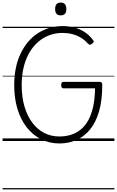

<svg xmlns="http://www.w3.org/2000/svg" viewBox="-20 -1092 906 1487"><path d="M440 19Q362 19 297.5 -14Q233 -47 186.5 -106.5Q140 -166 115 -249Q90 -332 90 -433Q90 -501 102 -561.5Q114 -622 137.5 -672.5Q161 -723 194 -763.5Q227 -804 269 -832Q311 -860 360.5 -875Q410 -890 465 -890Q511 -890 553 -879.5Q595 -869 632 -846Q669 -823 698 -785Q707 -775 705.5 -768.5Q704 -762 694 -754Q684 -745 676.5 -745.5Q669 -746 660 -755Q635 -783 604.5 -801Q574 -819 539 -828Q504 -837 465 -837Q419 -837 378 -824.5Q337 -812 301.5 -787.5Q266 -763 237.5 -728Q209 -693 189 -648Q169 -603 158.5 -549Q148 -495 148 -433Q148 -341 169.5 -267.5Q191 -194 230 -142Q269 -90 322.5 -62.5Q376 -35 440 -35Q487 -35 528 -47.5Q569 -60 603.5 -87.5Q638 -115 662.5 -158.5Q687 -202 701 -264Q715 -326 716 -408H471Q463 -408 458.5 -414Q454 -420 454 -433Q454 -447 458.5 -452.5Q463 -458 471 -458H750Q762 -458 767 -453Q772 -448 772 -435Q772 -315 747 -229Q722 -143 676.5 -88Q631 -33 570.5 -7Q510 19 440 19ZM450 -973Q428 -973 417.5 -985Q407 -997 407 -1022Q407 -1047 417.5 -1059.5Q428 -1072 450 -1072Q472 -1072 483 -1059.5Q494 -1047 494 -1022Q494 -997 483 -985Q472 -973 450 -973ZM0 365H866V375H0ZM0 -20H866V0H0ZM0 -505H866V-500H0ZM0 -885H866V-875H0Z"/></svg>

Font: Playwrite GB J Guides
Style: Regular
Weight: 400
Designer: Veronika Burian, José Scaglione
Foundry: TypeTogether
Version: Version 1.003